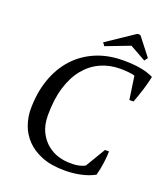

<svg xmlns="http://www.w3.org/2000/svg" viewBox="-159 -1000 987 1125"><g transform="rotate(20 334.5 -437.5)"><path d="M557 -182H582Q582 -154 576.5 -111.5Q571 -69 560 -29Q540 -18 517 -10Q494 -2 469 3Q444 8 420 10Q396 12 375 12Q290 12 231 -12Q172 -36 135.5 -75Q99 -114 82.5 -162Q66 -210 66 -258Q66 -360 95 -443.5Q124 -527 177.5 -586.5Q231 -646 307.5 -679Q384 -712 480 -712Q546 -712 592 -703Q638 -694 669 -678Q666 -662 660.5 -640.5Q655 -619 647.5 -595Q640 -571 632 -548Q624 -525 617 -506H591L570 -650Q557 -655 530.5 -657.5Q504 -660 479 -660Q413 -660 357 -634.5Q301 -609 260 -559Q219 -509 196 -434Q173 -359 173 -260Q173 -198 194.5 -155.5Q216 -113 248.5 -87Q281 -61 319 -50Q357 -39 391 -40Q425 -39 448.5 -45Q472 -51 483 -58ZM345 -752 331 -771 498 -883Q503 -887 512 -887Q520 -887 524 -883L609 -774L594 -753L494 -809Z"/></g></svg>

Font: PTSerifItalic
Style: Italic
Weight: 400
Italic angle: -12°
Designer: A.Korolkova, O.Umpeleva, V.Yefimov
Foundry: ParaType Ltd
Version: Version 1.000W OFL